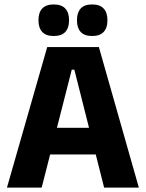

<svg xmlns="http://www.w3.org/2000/svg" viewBox="-20 -853 663 873"><path d="M11.6 0 194.7 -639H429.6L611.3 0H453.4L318.1 -536.1H306.3L169.5 0ZM167.1 -150.6V-271.9H454.8V-150.6ZM224 -689.3Q189.4 -689.3 172.2 -707.6Q155 -725.9 155 -758.9V-762.7Q155 -796.1 172.2 -814.4Q189.4 -832.8 224 -832.8Q259.6 -832.8 276.7 -814.4Q293.9 -796.1 293.9 -762.7V-758.9Q293.9 -725.9 276.7 -707.6Q259.6 -689.3 224 -689.3ZM399.1 -689.3Q364 -689.3 347 -707.6Q330.1 -725.9 330.1 -758.9V-762.7Q330.1 -796.1 347 -814.4Q364 -832.8 399.1 -832.8Q433.8 -832.8 451.1 -814.4Q468.4 -796.1 468.4 -762.7V-758.9Q468.4 -725.9 451.1 -707.6Q433.8 -689.3 399.1 -689.3Z"/></svg>

Font: Anek Gujarati Medium
Style: Regular
Weight: 500
Designer: Mrunmayee Ghaisas (Gujarati), Yesha Goshar (Latin)
Foundry: Ek Type
Version: Version 1.003